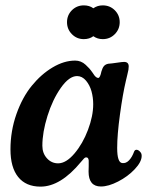

<svg xmlns="http://www.w3.org/2000/svg" viewBox="-20 -677 542 708"><path d="M289.1 -657.2Q309.6 -657.2 324.2 -646.5Q339.4 -657.2 358.9 -657.2Q385.3 -657.2 403.3 -639.2Q421.4 -621.1 421.4 -595.2Q421.4 -569.3 403.3 -551Q385.3 -532.7 358.9 -532.7Q339.4 -532.7 324.2 -543.5Q309.6 -532.7 289.1 -532.7Q263.2 -532.7 245.1 -551Q227.1 -569.3 227.1 -595.2Q227.1 -621.1 245.1 -639.2Q263.2 -657.2 289.1 -657.2ZM502.4 -102.1Q502.4 -80.1 476.8 -53Q451.2 -25.9 415.5 -7.6Q379.9 10.7 352.1 10.7Q306.6 10.7 306.6 -44.4Q306.6 -48.8 307.1 -64.2Q307.6 -79.6 307.1 -85Q306.2 -96.7 297.9 -96.7Q294.9 -96.7 292.2 -94.7Q289.6 -92.8 285.2 -87.4Q280.8 -82 278.8 -80.1Q203.6 11.2 129.4 11.2Q75.7 11.2 47.1 -24.2Q18.6 -59.6 18.6 -126Q18.6 -193.8 40.5 -256.1Q62.5 -318.4 97.2 -360.8Q131.8 -403.3 174.1 -428.5Q216.3 -453.6 257.3 -453.6Q268.1 -453.6 277.8 -449.7Q287.6 -445.8 295.9 -438Q304.2 -430.2 309.1 -424.8Q314 -419.4 320.8 -409.7Q327.6 -399.9 328.6 -398.4Q335.9 -389.6 342.3 -389.6Q349.1 -389.6 354 -413.6Q357.9 -427.2 363.5 -433.6Q369.1 -439.9 378.9 -441.9Q392.6 -442.9 411.6 -445.8Q430.7 -448.7 437.5 -448.7Q454.6 -448.7 454.6 -432.1Q454.6 -425.8 453.6 -419.7Q452.6 -413.6 449.2 -400.1Q445.8 -386.7 444.3 -379.4Q432.6 -330.1 422.4 -255.1Q412.1 -180.2 412.1 -131.3Q412.1 -77.6 430.7 -75.7Q444.3 -73.7 455.8 -85.7Q467.3 -97.7 474.6 -118.2Q478 -126 485.4 -124.5Q491.7 -123.5 498 -115.7Q502.4 -110.8 502.4 -102.1ZM264.2 -396.5Q234.9 -396.5 204.3 -353Q173.8 -309.6 155 -249.3Q136.2 -189 136.2 -139.6Q136.2 -111.8 153.1 -93.3Q169.9 -74.7 194.3 -74.7Q223.6 -74.7 254.4 -110.8Q285.2 -147 304.4 -198Q323.7 -249 323.7 -293Q323.7 -317.4 317.4 -340.3Q311 -363.3 296.9 -379.9Q282.7 -396.5 264.2 -396.5Z"/></svg>

Font: Cooper* SemiBold
Style: Italic
Weight: 600
Italic angle: -7°
Designer: Owen Earl
Foundry: indestructible type*
Version: Version 0.001